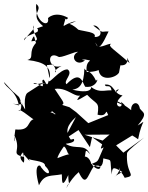

<svg xmlns="http://www.w3.org/2000/svg" viewBox="-45 -895 753 976"><path d="M237 -317C266 -276 241 -351 235 -312C257 -289 219 -338 206 -318C287 -390 303 -334 233 -443C308 -456 357 -365 384 -435C322 -364 349 -385 398 -413C447 -361 461 -380 451 -312C507 -296 487 -354 505 -310L404 -269L342 -325L308 -350C251 -368 194 -386 136 -403L232 -319ZM468 -173C492 -175 447 -123 482 -146C445 -65 463 -80 415 -59C430 -47 399 -140 356 -77C412 -79 369 -163 413 -111C384 -170 344 -130 288 -164C337 -170 334 -182 330 -189C249 -173 215 -138 191 -118C283 -158 280 -167 300 -117C307 -103 328 -124 247 -91C247 -106 296 -182 316 -184C283 -225 296 -260 341 -300L280 -185L354 -234L412 -147L423 -198L514 -133L550 -159L638 -213C577 -229 630 -208 657 -187C676 -291 707 -287 655 -257C708 -321 684 -319 666 -343C658 -389 618 -371 622 -335C568 -378 522 -396 504 -391C542 -385 627 -330 570 -378C591 -333 509 -353 578 -410C531 -416 537 -471 488 -465C493 -442 524 -482 523 -414C567 -458 564 -438 544 -427C508 -453 467 -408 411 -459C413 -476 453 -408 323 -439C356 -444 382 -461 384 -548C388 -529 416 -545 443 -484C459 -509 448 -445 388 -454C373 -477 365 -541 293 -467C275 -484 329 -520 299 -542C260 -546 200 -460 203 -487C192 -431 181 -512 170 -484C181 -431 163 -471 125 -473C133 -457 179 -482 190 -469C174 -481 144 -453 96 -424C102 -424 73 -428 83 -338C37 -421 60 -360 72 -368C46 -355 -23 -383 51 -359C37 -436 -17 -448 -25 -478C49 -398 3 -448 46 -407C66 -394 70 -322 49 -334C58 -347 132 -276 128 -290C90 -278 113 -229 33 -237C20 -148 35 -175 28 -207C68 -125 3 -115 76 -97C60 -162 87 -86 75 -68C27 -112 110 -123 44 -145C106 -77 113 -65 100 -91C97 -76 186 -82 184 -52C220 -18 204 10 162 -47C165 -57 120 -72 153 47C181 -12 213 2 269 -9C272 6 263 80 302 -5C303 59 313 25 298 47C280 90 305 23 355 -20C392 58 398 2 431 -49C483 -70 470 -7 425 -55C405 -85 478 1 480 -90C530 -77 511 -94 523 -8C526 -45 528 -50 577 -21C501 19 557 8 565 -44C565 16 557 -54 589 9C656 -4 592 -7 601 -118C614 -139 655 -168 688 -196L582 -119L543 -158C491 -176 438 -193 385 -210L512 -211ZM225 -567C264 -507 200 -525 268 -560C198 -535 189 -641 251 -607C260 -596 344 -637 351 -631C306 -608 345 -553 387 -588C347 -594 404 -591 381 -594C448 -580 385 -603 396 -529C484 -529 493 -574 456 -553C452 -475 544 -497 560 -526L567 -563C631 -558 582 -643 614 -574C534 -646 499 -661 520 -672C499 -675 446 -634 441 -679C457 -632 476 -670 507 -735C463 -737 488 -720 429 -765C458 -772 492 -705 436 -707C448 -733 382 -735 353 -744C303 -792 288 -760 342 -788C270 -773 271 -737 287 -797C255 -831 296 -778 300 -805C233 -841 199 -803 199 -803C210 -749 130 -781 139 -875C180 -843 99 -825 174 -762C121 -743 155 -757 147 -737C150 -728 75 -713 77 -690C120 -747 133 -743 123 -766C121 -710 174 -688 114 -685C132 -730 127 -705 138 -677C95 -629 133 -600 94 -590C185 -580 211 -553 209 -506L207 -498L193 -564Z"/></svg>

Font: Hussar Lance
Style: ExBd
Weight: 700
Foundry: Cannot Into Space Fonts, PlusOne Fonts
Version: Version 2.270